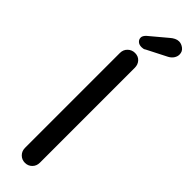

<svg xmlns="http://www.w3.org/2000/svg" viewBox="-314 -920 913 913"><g transform="rotate(45 142.0 -463.5)"><path d="M178 -51Q178 -29 163.5 -14.5Q149 0 128 0Q107 0 92.5 -14.5Q78 -29 78 -51V-689Q78 -711 93 -725.5Q108 -740 129 -740Q151 -740 164.5 -725.5Q178 -711 178 -689ZM131 -781Q115 -781 105.5 -789.5Q96 -798 96 -811Q96 -817 99.5 -823Q103 -829 109 -835L196 -908Q205 -916 216 -921.5Q227 -927 238 -927Q254 -927 269 -915.5Q284 -904 284 -884Q284 -871 276 -858.5Q268 -846 253 -838L153 -787Q148 -783 142 -782Q136 -781 131 -781Z"/></g></svg>

Font: Quicksand SemiBold
Style: Regular
Weight: 600
Designer: Andrew Paglinawan
Foundry: Andrew Paglinawan
Version: Version 3.004